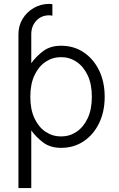

<svg xmlns="http://www.w3.org/2000/svg" viewBox="-20 -751 613 986"><path d="M74.7 -575.2Q74.7 -619.1 96.2 -654.3Q117.7 -689.5 153.6 -710.2Q189.5 -731 232.9 -731Q241.7 -731 249 -729.5V-669.9Q242.2 -672.4 232.9 -672.4Q191.9 -672.4 166.3 -644.5Q140.6 -616.7 140.6 -575.2V-426.3Q165.5 -461.4 202.1 -488.8Q238.8 -516.1 293.5 -516.1Q359.4 -516.1 409.9 -482.2Q460.4 -448.2 489 -389.2Q517.6 -330.1 517.6 -253.9Q517.6 -177.7 489 -118.7Q460.4 -59.6 409.9 -25.6Q359.4 8.3 293.5 8.3Q238.8 8.3 202.1 -19Q165.5 -46.4 140.6 -81.5V214.8H74.7ZM135.7 -253.9Q135.7 -189 157 -143.6Q178.2 -98.1 214.1 -74.2Q250 -50.3 293.5 -50.3Q337.4 -50.3 373 -74.2Q408.7 -98.1 430.2 -143.6Q451.7 -189 451.7 -253.9Q451.7 -318.8 430.2 -364.3Q408.7 -409.7 373 -433.6Q337.4 -457.5 293.5 -457.5Q250 -457.5 214.1 -433.6Q178.2 -409.7 157 -364.3Q135.7 -318.8 135.7 -253.9Z"/></svg>

Font: Giphurs Light
Style: Regular
Weight: 300
Version: Version 0.920; ttfautohint (v1.8.4.7-5d5b)